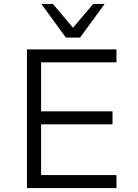

<svg xmlns="http://www.w3.org/2000/svg" viewBox="-20 -956 700 976"><path d="M117 0V-705H572V-639H189V-390H552V-324H189V-66H572V0ZM315 -765 190 -936H249L351 -815L454 -936H512L387 -765Z"/></svg>

Font: Nunito Sans 6pt Light
Style: Regular
Weight: 300
Version: Version 3.101;gftools[0.9.27]